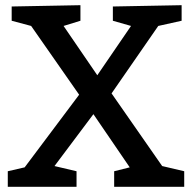

<svg xmlns="http://www.w3.org/2000/svg" viewBox="-20 -720 740 740"><path d="M75 -75 285 -355 100 -620 25 -640V-695L290 -700V-640L225 -620L355 -430L485 -620L415 -640V-695L680 -700V-640L590 -620L410 -360L605 -80L690 -60V0H420V-60L480 -75L340 -280L190 -80L275 -60V0H10V-60Z"/></svg>

Font: Bitter
Style: Regular
Weight: 400
Designer: Sol Matas
Foundry: Sol Matas
Version: Version 1.300;PS 001.300;hotconv 1.0.70;makeotf.lib2.5.58329